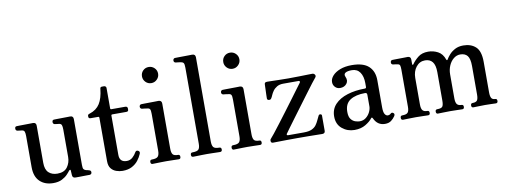

<svg xmlns="http://www.w3.org/2000/svg" viewBox="-61 -1049 3639 1384"><g transform="rotate(-10 1759.0 -357.0)"><path d="M237 12Q176 12 139 -23.5Q102 -59 102 -128V-356Q102 -377 98 -388Q94 -399 80 -401Q72 -402 63 -403Q54 -404 47 -405Q34 -408 34 -422Q34 -438 48 -438Q51 -438 67.5 -438.5Q84 -439 105 -439Q126 -439 143.5 -439.5Q161 -440 167 -440Q190 -440 190 -416V-144Q190 -95 214 -72.5Q238 -50 278 -50Q328 -50 351 -81.5Q374 -113 374 -155V-356Q374 -377 370 -388Q366 -399 352 -401Q344 -402 335 -403Q326 -404 320 -405Q307 -408 307 -422Q307 -438 321 -438Q324 -438 340 -438.5Q356 -439 377 -439Q398 -439 416 -439.5Q434 -440 439 -440Q462 -440 462 -416V-82Q462 -58 467 -50.5Q472 -43 485 -39Q490 -38 495.5 -37Q501 -36 506 -34Q520 -31 520 -18Q520 -3 505 -1Q502 -1 488 -1Q474 -1 456 -0.5Q438 0 422.5 0Q407 0 401 0Q379 0 378 -21Q378 -37 376 -55Q376 -61 372.5 -61.5Q369 -62 364 -57Q357 -47 341.5 -30.5Q326 -14 300.5 -1Q275 12 237 12Z M744 12Q721 12 698 4Q675 -4 660 -23Q645 -42 645 -76V-394Q645 -402 637 -402H582Q567 -402 567 -416V-422Q567 -428 571.5 -431.5Q576 -435 582 -436Q632 -452 656.5 -491Q681 -530 688 -597Q688 -612 702 -612H718Q724 -612 728.5 -607.5Q733 -603 733 -597V-448Q733 -440 741 -440H844Q851 -440 855 -435.5Q859 -431 859 -426V-416Q859 -402 844 -402H741Q733 -402 733 -394V-107Q733 -53 786 -53Q811 -53 829 -69.5Q847 -86 857 -105Q862 -113 868 -113.5Q874 -114 881 -110Q893 -102 886 -87Q876 -63 858.5 -40.5Q841 -18 813 -3Q785 12 744 12Z M965 0Q951 0 951 -16Q951 -32 965 -32Q1000 -32 1010.5 -45Q1021 -58 1021 -87V-356Q1021 -382 1016 -390.5Q1011 -399 997 -400Q990 -402 977 -403Q964 -404 958 -405Q945 -408 945 -422Q945 -428 949 -433Q953 -438 959 -438Q962 -438 979.5 -438.5Q997 -439 1019.5 -439Q1042 -439 1061 -439.5Q1080 -440 1085 -440Q1109 -440 1109 -416V-87Q1109 -58 1118 -45Q1127 -32 1157 -32Q1171 -32 1171 -16Q1171 0 1157 0Q1147 0 1118 -1Q1089 -2 1065 -2Q1049 -2 1028 -1.5Q1007 -1 989.5 -0.5Q972 0 965 0ZM1058 -575Q1033 -575 1016 -592.5Q999 -610 999 -634Q999 -659 1016 -676Q1033 -693 1058 -693Q1082 -693 1099.5 -676Q1117 -659 1117 -634Q1117 -610 1099.5 -592.5Q1082 -575 1058 -575Z M1262 0Q1248 0 1248 -16Q1248 -32 1262 -32Q1297 -32 1307.5 -44Q1318 -56 1318 -86V-642Q1318 -668 1312.5 -676Q1307 -684 1294 -686Q1287 -688 1274 -689Q1261 -690 1255 -691Q1242 -694 1242 -708Q1242 -714 1246 -719Q1250 -724 1256 -724Q1259 -724 1276.5 -724.5Q1294 -725 1316.5 -725Q1339 -725 1358 -725.5Q1377 -726 1382 -726Q1406 -726 1406 -702V-88Q1406 -57 1416 -44.5Q1426 -32 1459 -32Q1474 -32 1474 -16Q1474 0 1459 0Q1452 0 1435 -0.5Q1418 -1 1398 -1.5Q1378 -2 1362 -2Q1346 -2 1325 -1.5Q1304 -1 1286.5 -0.5Q1269 0 1262 0Z M1560 0Q1546 0 1546 -16Q1546 -32 1560 -32Q1595 -32 1605.5 -45Q1616 -58 1616 -87V-356Q1616 -382 1611 -390.5Q1606 -399 1592 -400Q1585 -402 1572 -403Q1559 -404 1553 -405Q1540 -408 1540 -422Q1540 -428 1544 -433Q1548 -438 1554 -438Q1557 -438 1574.5 -438.5Q1592 -439 1614.5 -439Q1637 -439 1656 -439.5Q1675 -440 1680 -440Q1704 -440 1704 -416V-87Q1704 -58 1713 -45Q1722 -32 1752 -32Q1766 -32 1766 -16Q1766 0 1752 0Q1742 0 1713 -1Q1684 -2 1660 -2Q1644 -2 1623 -1.5Q1602 -1 1584.5 -0.5Q1567 0 1560 0ZM1653 -575Q1628 -575 1611 -592.5Q1594 -610 1594 -634Q1594 -659 1611 -676Q1628 -693 1653 -693Q1677 -693 1694.5 -676Q1712 -659 1712 -634Q1712 -610 1694.5 -592.5Q1677 -575 1653 -575Z M1846 0Q1834 0 1831.5 -11Q1829 -22 1835 -29Q1842 -36 1863 -62.5Q1884 -89 1913 -127Q1942 -165 1973.5 -207Q2005 -249 2034 -288Q2063 -327 2084 -355.5Q2105 -384 2112 -393Q2114 -397 2113 -401.5Q2112 -406 2106 -406H1993Q1965 -406 1946.5 -395Q1928 -384 1917 -368.5Q1906 -353 1900 -338.5Q1894 -324 1889 -317Q1884 -307 1871 -308.5Q1858 -310 1858 -322Q1858 -327 1858.5 -347.5Q1859 -368 1860 -390.5Q1861 -413 1861 -422Q1861 -433 1866 -436.5Q1871 -440 1882 -440Q1884 -440 1907 -439.5Q1930 -439 1965 -438Q2000 -437 2037 -437Q2078 -437 2116 -438Q2154 -439 2180.5 -439.5Q2207 -440 2211 -440Q2223 -440 2229.5 -430Q2236 -420 2228 -410Q2220 -401 2198.5 -373Q2177 -345 2148.5 -306.5Q2120 -268 2088.5 -226Q2057 -184 2029 -146Q2001 -108 1981 -81Q1961 -54 1955 -45Q1953 -41 1954.5 -37.5Q1956 -34 1963 -34H2078Q2115 -34 2136.5 -44Q2158 -54 2169.5 -70Q2181 -86 2188.5 -103Q2196 -120 2204 -135Q2209 -144 2218.5 -142Q2228 -140 2228 -131V-20Q2228 0 2207 0Q2204 0 2176.5 -0.5Q2149 -1 2108.5 -1.5Q2068 -2 2025 -2Q1983 -2 1943.5 -1.5Q1904 -1 1877.5 -0.5Q1851 0 1846 0Z M2442 12Q2390 12 2351.5 -20Q2313 -52 2313 -109Q2313 -162 2346.5 -197.5Q2380 -233 2437.5 -251Q2495 -269 2565 -269Q2576 -269 2576 -279V-307Q2576 -357 2555.5 -386.5Q2535 -416 2496 -416Q2464 -416 2449 -406.5Q2434 -397 2443 -377Q2457 -347 2440 -325.5Q2423 -304 2392 -304Q2370 -304 2355.5 -319Q2341 -334 2341 -356Q2341 -380 2360.5 -402Q2380 -424 2416 -438Q2452 -452 2501 -452Q2586 -452 2625.5 -415Q2665 -378 2665 -313V-115Q2665 -79 2674 -64.5Q2683 -50 2696 -50Q2709 -50 2718 -59Q2728 -69 2740 -58Q2748 -50 2740 -37Q2729 -20 2711.5 -6.5Q2694 7 2666 7Q2611 7 2586 -47Q2580 -61 2571 -48Q2557 -29 2523.5 -8.5Q2490 12 2442 12ZM2489 -43Q2516 -43 2535.5 -58.5Q2555 -74 2565.5 -96Q2576 -118 2576 -137V-222Q2576 -237 2562 -237Q2493 -237 2452.5 -211Q2412 -185 2412 -125Q2412 -89 2426 -71.5Q2440 -54 2458.5 -48.5Q2477 -43 2489 -43Z M2798 0Q2784 0 2784 -16Q2784 -32 2798 -32Q2829 -32 2839 -44Q2849 -56 2849 -86V-358Q2849 -378 2846 -388Q2843 -398 2830 -400Q2823 -402 2812.5 -403Q2802 -404 2796 -405Q2783 -408 2783 -421Q2783 -428 2786.5 -433Q2790 -438 2797 -438Q2800 -438 2815.5 -438.5Q2831 -439 2850.5 -439Q2870 -439 2886.5 -439.5Q2903 -440 2909 -440Q2932 -440 2932 -416V-382Q2932 -379 2935 -378Q2938 -377 2941 -381Q2958 -406 2986.5 -429Q3015 -452 3061 -452Q3098 -452 3131.5 -434.5Q3165 -417 3180 -373Q3182 -368 3185 -368Q3188 -368 3190 -372Q3199 -388 3215.5 -406.5Q3232 -425 3257.5 -438.5Q3283 -452 3318 -452Q3374 -452 3408.5 -420.5Q3443 -389 3443 -310V-88Q3443 -57 3451 -44.5Q3459 -32 3478 -32Q3492 -32 3492 -16Q3492 0 3478 0Q3468 0 3446 -1Q3424 -2 3399 -2Q3374 -2 3349 -1Q3324 0 3313 0Q3299 0 3299 -16Q3299 -32 3313 -32Q3338 -32 3346.5 -44Q3355 -56 3355 -86V-295Q3355 -349 3337.5 -370.5Q3320 -392 3285 -392Q3259 -392 3237 -374.5Q3215 -357 3202 -327.5Q3189 -298 3189 -262V-88Q3189 -57 3199 -44.5Q3209 -32 3232 -32Q3246 -32 3246 -16Q3246 0 3232 0Q3222 0 3195.5 -1Q3169 -2 3144 -2Q3121 -2 3093 -1Q3065 0 3054 0Q3040 0 3040 -16Q3040 -32 3054 -32Q3085 -32 3093 -44Q3101 -56 3101 -86V-295Q3101 -347 3082 -370.5Q3063 -394 3028 -394Q2988 -394 2962.5 -361.5Q2937 -329 2937 -281V-88Q2937 -57 2947 -44.5Q2957 -32 2982 -32Q2996 -32 2996 -16Q2996 0 2982 0Q2972 0 2944.5 -1Q2917 -2 2893 -2Q2868 -2 2838.5 -1Q2809 0 2798 0Z"/></g></svg>

Font: Zen Old Mincho Medium
Style: Regular
Weight: 500
Designer: Yoshimichi Ohira
Foundry: Positype
Version: Version 1.500